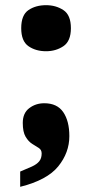

<svg xmlns="http://www.w3.org/2000/svg" viewBox="-20 -568 357 742"><path d="M58 154V95Q85 84 103.5 75.5Q122 67 131.5 55.5Q141 44 141 25Q141 11 130 4Q119 -3 104.5 -12Q90 -21 79 -39.5Q68 -58 68 -93Q68 -131 93 -150Q118 -169 151 -169Q201 -169 224.5 -134.5Q248 -100 248 -42Q248 22 205 75Q162 128 58 154ZM158 -370Q118 -370 90 -389.5Q62 -409 62 -459Q62 -510 90 -529Q118 -548 158 -548Q196 -548 225 -529Q254 -510 254 -459Q254 -409 225 -389.5Q196 -370 158 -370Z"/></svg>

Font: Noto Serif Kannada Black
Style: Regular
Weight: 900
Version: Version 2.003